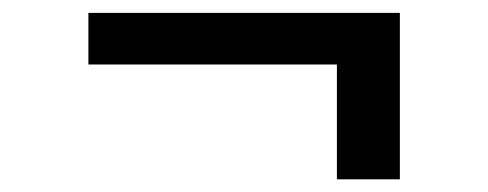

<svg xmlns="http://www.w3.org/2000/svg" viewBox="-20 -436 758 298"><path d="M117.2 -335.9H502.9V-157.7H600.6V-416H117.2Z"/></svg>

Font: Merriweather Sans
Style: Regular
Weight: 400
Designer: Eben Sorkin ( eben@eyebytes.com )
Foundry: Eben Sorkin
Version: Version 1.003